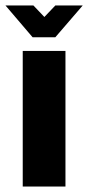

<svg xmlns="http://www.w3.org/2000/svg" viewBox="-58 -681 322 701"><path d="M25 0V-495H181V0ZM61 -545 -38 -661H64L104 -619L144 -661H244L144 -545Z"/></svg>

Font: Alumni Sans Thin Black
Style: Regular
Weight: 900
Version: Version 1.018